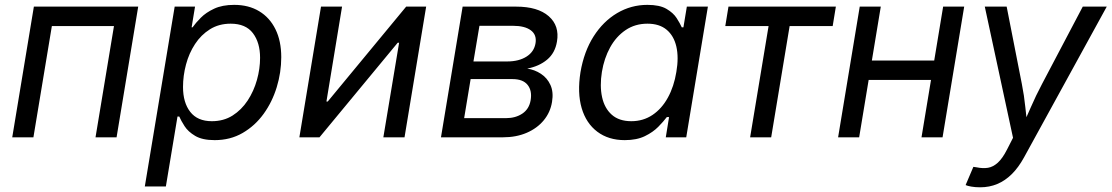

<svg xmlns="http://www.w3.org/2000/svg" viewBox="-20 -570 4614 797"><path d="M553.7 -542.5 463.9 0H376.5L453.1 -461.9H195.3L118.7 0H30.8L120.6 -542.5Z M581.1 204.1 705.1 -542.5H789.6L775.4 -456.5H779.3Q792 -474.6 813.5 -496.3Q835 -518.1 868.9 -533.9Q902.8 -549.8 952.1 -549.8Q1012.2 -549.8 1055.9 -523.4Q1099.6 -497.1 1123.5 -448.5Q1147.5 -399.9 1147.5 -332.5Q1147.5 -269.5 1128.7 -208Q1109.9 -146.5 1074.2 -97.2Q1038.6 -47.9 987.3 -18.1Q936 11.7 871.1 11.7Q819.8 11.7 790.3 -5.9Q760.7 -23.4 746.1 -46.4Q731.4 -69.3 724.1 -86.4H716.8L668.5 204.1ZM859.4 -66.9Q908.2 -66.9 945.3 -90.3Q982.4 -113.8 1008.1 -152.8Q1033.7 -191.9 1046.6 -238.3Q1059.6 -284.7 1059.6 -330.1Q1059.6 -393.1 1029.8 -432.4Q1000 -471.7 937.5 -471.7Q888.7 -471.7 851.6 -448.5Q814.5 -425.3 789.6 -387.2Q764.6 -349.1 752.2 -302.5Q739.7 -255.9 739.7 -209Q739.7 -144 769.8 -105.5Q799.8 -66.9 859.4 -66.9Z M1659.2 0H1571.3L1636.7 -392.6H1630.9L1306.2 0H1222.7L1312.5 -542.5H1399.9L1335 -148.4H1340.3L1666 -542.5H1749Z M1810.5 0 1900.4 -542.5H2122.6Q2212.4 -542.5 2257.8 -502.7Q2303.2 -462.9 2292 -397.5Q2284.2 -350.1 2251.2 -322.5Q2218.3 -294.9 2168.5 -285.2Q2199.2 -280.8 2225.3 -263.7Q2251.5 -246.6 2264.9 -217.3Q2278.3 -188 2271.5 -147Q2264.6 -104 2237.3 -70.8Q2210 -37.6 2166.5 -18.8Q2123 0 2067.4 0ZM1906.7 -79.6H2080.6Q2120.1 -79.6 2148.2 -98.4Q2176.3 -117.2 2182.6 -153.3Q2189.5 -193.4 2170.2 -217.5Q2150.9 -241.7 2107.4 -241.7H1933.6ZM1945.3 -314.9H2085.4Q2133.8 -314.9 2165.5 -335Q2197.3 -355 2203.1 -391.1Q2208.5 -425.8 2183.3 -444.3Q2158.2 -462.9 2109.4 -462.9H1970.2Z M2573.2 11.7Q2505.9 11.7 2459.5 -23.2Q2413.1 -58.1 2394.5 -121.3Q2376 -184.6 2389.6 -270.5Q2404.3 -356.4 2444.1 -418.9Q2483.9 -481.4 2541.7 -515.6Q2599.6 -549.8 2667.5 -549.8Q2718.3 -549.8 2746.6 -533.2Q2774.9 -516.6 2788.8 -494.9Q2802.7 -473.1 2810.1 -456.5H2816.9L2831.1 -542.5H2918.5L2828.6 0H2743.7L2757.3 -84H2748Q2734.4 -65.9 2712.6 -43.7Q2690.9 -21.5 2657 -4.9Q2623 11.7 2573.2 11.7ZM2600.6 -66.9Q2649.9 -66.9 2688.5 -92.8Q2727.1 -118.7 2752.4 -164.8Q2777.8 -210.9 2787.6 -271.5Q2797.9 -331.5 2787.6 -376.5Q2777.3 -421.4 2747.3 -446.5Q2717.3 -471.7 2667.5 -471.7Q2616.2 -471.7 2576.9 -445.1Q2537.6 -418.5 2512.7 -373.3Q2487.8 -328.1 2478.5 -271.5Q2469.2 -213.4 2479.2 -167Q2489.3 -120.6 2519.5 -93.8Q2549.8 -66.9 2600.6 -66.9Z M3093.8 0 3170.4 -461.9H2990.7L3003.9 -542.5H3449.7L3436.5 -461.9H3257.8L3181.2 0Z M3877.9 -318.8 3864.3 -238.3H3564.9L3578.6 -318.8ZM3636.2 -542.5 3546.4 0H3459L3548.8 -542.5ZM3982.4 -542.5 3892.6 0H3805.2L3895 -542.5Z M3988.3 198.2 4020.5 122.6 4033.7 124.5Q4059.6 129.9 4081.1 126.5Q4102.5 123 4122.1 105.2Q4141.6 87.4 4160.2 50.8L4185.1 2L4067.9 -542.5H4158.7L4221.7 -221.7Q4231.4 -172.9 4236.3 -124.3Q4241.2 -75.7 4247.6 -29.8H4216.3Q4237.8 -75.7 4258.8 -124.3Q4279.8 -172.9 4305.7 -221.7L4474.6 -542.5H4574.2L4231 83Q4208 125 4180.2 152.6Q4152.3 180.2 4119.6 193.8Q4086.9 207.5 4048.8 207.5Q4028.3 207.5 4012 204.6Q3995.6 201.7 3988.3 198.2Z"/></svg>

Font: Inter 16pt
Style: Italic
Weight: 400
Italic angle: -9.3988°
Version: Version 4.001;git-66647c0bb